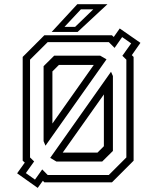

<svg xmlns="http://www.w3.org/2000/svg" viewBox="-20 -868 750 914"><path d="M159.5 26.5 61.5 -43 98 -94 88 -103V-597L191 -700H513L521.5 -692L550 -732.5L648.5 -664L607.5 -605.5L616 -597V-103L513 0H191L184 -7.5ZM146.5 -13 181 -61.5 207 -35H498L581.5 -118.5V-584L562.5 -602.5L604.5 -661.5L561.5 -691.5L525.5 -640L498 -667.5H207L123 -584V-118.5L142.5 -99.5L103 -44ZM196.5 -174.5 187.5 -196V-553L238 -603H457L487 -585.5ZM229.5 -280 426.5 -559H260.5L229.5 -528ZM248.5 -99 219 -116.5 508.5 -526.5 517.5 -506V-149.5L466.5 -99ZM278.5 -141.5H444L474.5 -172V-418.5ZM226 -716 348 -848H491.5L349.5 -716ZM287 -740H337.5L424 -823.5H365Z"/></svg>

Font: Tourney Expanded
Style: Regular
Weight: 400
Width: 7
Designer: Tyler Finck
Foundry: Etcetera Type Co
Version: Version 1.010; ttfautohint (v1.8.3)